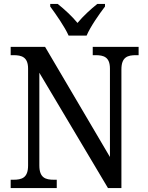

<svg xmlns="http://www.w3.org/2000/svg" viewBox="-20 -951 746 971"><path d="M327 -771H418C437 -816 482 -880 511 -918V-931H472C438 -904 400 -869 372 -835C344 -869 306 -904 272 -931H234V-918C262 -880 307 -816 327 -771ZM34 0H267V-42H253C211 -42 179 -51 179 -114V-583L526 0H594V-600C594 -663 626 -672 668 -672H681V-714H449V-672H463C504 -672 536 -663 536 -604V-157L208 -714H34V-672H48C89 -672 122 -663 122 -604V-114C122 -51 90 -42 47 -42H34Z"/></svg>

Font: Noto Serif Georgian SemiCondensed
Style: Regular
Weight: 400
Width: 4
Designer: Monotype Design Team, Akaki Razmadze
Foundry: Google LLC
Version: Version 2.003